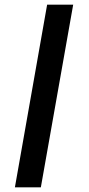

<svg xmlns="http://www.w3.org/2000/svg" viewBox="-20 -805 382 825"><path d="M44 0 182.5 -785H294.5L155.5 0Z"/></svg>

Font: Anybody UltraExpanded Regular
Style: Italic
Weight: 400
Width: 9
Italic angle: -10°
Designer: Tyler Finck
Foundry: Etcetera Type Company
Version: Version 1.010; ttfautohint (v1.8.3) -l 8 -r 50 -G 200 -x 14 